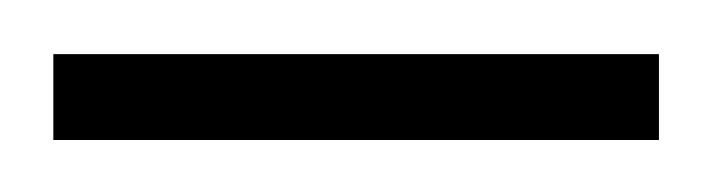

<svg xmlns="http://www.w3.org/2000/svg" viewBox="-20 10 267 72"><path d="M0 62.5V30.3H227.1V62.5Z"/></svg>

Font: Tulpen One
Style: Regular
Weight: 400
Designer: Naima Ben Ayed
Foundry: Naima Ben Ayed, Anton Koovit
Version: Version 1.002